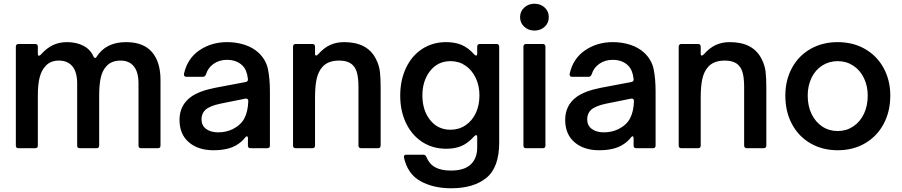

<svg xmlns="http://www.w3.org/2000/svg" viewBox="-20 -795 4838 1030"><path d="M79 0Q65 0 65 -14V-545Q65 -551 68.5 -555Q72 -559 79 -559H169Q176 -559 179.5 -555Q183 -551 183 -545V-508Q183 -496 189 -496Q193 -496 199 -502Q231 -538 265 -553.5Q299 -569 339 -569Q390 -569 427.5 -549.5Q465 -530 482 -491Q486 -484 490 -484Q494 -484 498 -490Q548 -569 656 -569Q749 -569 795 -516Q841 -463 841 -366V-14Q841 0 827 0H737Q723 0 723 -14V-348Q723 -408 698 -439Q673 -470 627 -470Q578 -470 551 -440Q529 -416 520.5 -378Q512 -340 512 -281V-14Q512 0 498 0H408Q394 0 394 -14V-348Q394 -408 368.5 -439Q343 -470 296 -470Q248 -470 222 -438Q202 -416 192.5 -379Q183 -342 183 -281V-14Q183 0 169 0Z M943 -152Q943 -230 1004 -275Q1048 -307 1134 -324L1298 -355Q1304 -356 1307.5 -360Q1311 -364 1310 -371Q1305 -419 1281 -443Q1250 -474 1197 -474Q1157 -474 1126.5 -453Q1096 -432 1085 -396Q1080 -383 1069 -383H979Q972 -383 969 -387.5Q966 -392 967 -399Q985 -481 1049.5 -525Q1114 -569 1198 -569Q1248 -569 1291.5 -555Q1335 -541 1366 -513Q1407 -475 1417.5 -424Q1428 -373 1428 -303V-14Q1428 0 1414 0H1324Q1310 0 1310 -14V-52Q1310 -64 1304 -64Q1302 -64 1297 -59Q1277 -34 1254 -20Q1207 11 1125 11Q1043 11 993 -32Q943 -75 943 -152ZM1228 -102Q1272 -124 1291 -160Q1310 -196 1312 -253Q1312 -260 1308 -263.5Q1304 -267 1297 -266L1163 -239Q1105 -227 1081 -205Q1061 -185 1061 -155Q1061 -122 1085.5 -103.5Q1110 -85 1151 -85Q1192 -85 1228 -102Z M1566 0Q1552 0 1552 -14V-545Q1552 -551 1555.5 -555Q1559 -559 1566 -559H1656Q1663 -559 1666.5 -555Q1670 -551 1670 -545V-508Q1670 -497 1676 -497Q1680 -497 1686 -503Q1718 -539 1751.5 -554Q1785 -569 1826 -569Q1952 -569 1997 -478Q2014 -445 2018 -411Q2022 -377 2022 -327V-14Q2022 -7 2018 -3.5Q2014 0 2008 0H1917Q1911 0 1907 -3.5Q1903 -7 1903 -14V-327Q1903 -371 1896.5 -399Q1890 -427 1875 -443Q1851 -470 1799 -470Q1738 -470 1708 -434Q1688 -411 1679 -373Q1670 -335 1670 -269V-14Q1670 0 1656 0Z M2147 50V46Q2147 35 2159 35H2251Q2262 35 2267 46Q2282 84 2314 102Q2346 120 2399 120Q2471 120 2505.5 87Q2540 54 2540 -4V-59Q2540 -70 2534 -70Q2530 -70 2524 -64Q2491 -27 2456 -12Q2421 3 2374 3Q2301 3 2245 -33.5Q2189 -70 2158 -135Q2127 -200 2127 -282Q2127 -365 2158 -430.5Q2189 -496 2245 -532.5Q2301 -569 2373 -569Q2421 -569 2456.5 -554Q2492 -539 2524 -503Q2530 -497 2534 -497Q2540 -497 2540 -506V-545Q2540 -551 2543.5 -555Q2547 -559 2554 -559H2644Q2651 -559 2654.5 -555Q2658 -551 2658 -545V-31Q2658 103 2589.5 159Q2521 215 2400 215Q2305 215 2236 177Q2167 139 2147 50ZM2552 -283Q2552 -335 2532 -377Q2512 -419 2477 -443Q2442 -467 2397 -467Q2329 -467 2287.5 -414.5Q2246 -362 2246 -283Q2246 -203 2287.5 -151Q2329 -99 2397 -99Q2442 -99 2477.5 -123Q2513 -147 2532.5 -188.5Q2552 -230 2552 -283Z M2802 0Q2788 0 2788 -14V-545Q2788 -551 2791.5 -555Q2795 -559 2802 -559H2892Q2899 -559 2902.5 -555Q2906 -551 2906 -545V-14Q2906 0 2892 0ZM2770 -703Q2770 -734 2792.5 -754.5Q2815 -775 2847 -775Q2880 -775 2902 -754.5Q2924 -734 2924 -703Q2924 -672 2902 -651.5Q2880 -631 2847 -631Q2815 -631 2792.5 -651.5Q2770 -672 2770 -703Z M3012 -152Q3012 -230 3073 -275Q3117 -307 3203 -324L3367 -355Q3373 -356 3376.5 -360Q3380 -364 3379 -371Q3374 -419 3350 -443Q3319 -474 3266 -474Q3226 -474 3195.5 -453Q3165 -432 3154 -396Q3149 -383 3138 -383H3048Q3041 -383 3038 -387.5Q3035 -392 3036 -399Q3054 -481 3118.5 -525Q3183 -569 3267 -569Q3317 -569 3360.5 -555Q3404 -541 3435 -513Q3476 -475 3486.5 -424Q3497 -373 3497 -303V-14Q3497 0 3483 0H3393Q3379 0 3379 -14V-52Q3379 -64 3373 -64Q3371 -64 3366 -59Q3346 -34 3323 -20Q3276 11 3194 11Q3112 11 3062 -32Q3012 -75 3012 -152ZM3297 -102Q3341 -124 3360 -160Q3379 -196 3381 -253Q3381 -260 3377 -263.5Q3373 -267 3366 -266L3232 -239Q3174 -227 3150 -205Q3130 -185 3130 -155Q3130 -122 3154.5 -103.5Q3179 -85 3220 -85Q3261 -85 3297 -102Z M3635 0Q3621 0 3621 -14V-545Q3621 -551 3624.5 -555Q3628 -559 3635 -559H3725Q3732 -559 3735.5 -555Q3739 -551 3739 -545V-508Q3739 -497 3745 -497Q3749 -497 3755 -503Q3787 -539 3820.5 -554Q3854 -569 3895 -569Q4021 -569 4066 -478Q4083 -445 4087 -411Q4091 -377 4091 -327V-14Q4091 -7 4087 -3.5Q4083 0 4077 0H3986Q3980 0 3976 -3.5Q3972 -7 3972 -14V-327Q3972 -371 3965.5 -399Q3959 -427 3944 -443Q3920 -470 3868 -470Q3807 -470 3777 -434Q3757 -411 3748 -373Q3739 -335 3739 -269V-14Q3739 0 3725 0Z M4193 -282Q4193 -365 4228.5 -430.5Q4264 -496 4328 -532.5Q4392 -569 4474 -569Q4556 -569 4620 -532.5Q4684 -496 4720 -430.5Q4756 -365 4756 -282Q4756 -197 4720.5 -130.5Q4685 -64 4621 -26.5Q4557 11 4474 11Q4392 11 4328 -26Q4264 -63 4228.5 -129.5Q4193 -196 4193 -282ZM4635 -282Q4635 -334 4614.5 -376.5Q4594 -419 4557 -443Q4520 -467 4474 -467Q4428 -467 4391 -443.5Q4354 -420 4333.5 -377.5Q4313 -335 4313 -282Q4313 -226 4334 -183Q4355 -140 4391.5 -116Q4428 -92 4474 -92Q4520 -92 4557 -116.5Q4594 -141 4614.5 -184Q4635 -227 4635 -282Z"/></svg>

Font: Open Sauce Two SemiBold
Style: Regular
Weight: 600
Designer: Alfredo Marco Pradil
Foundry: Creative Sauce Fz LLC
Version: Version 1.477